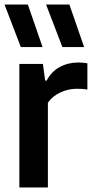

<svg xmlns="http://www.w3.org/2000/svg" viewBox="-26 -828 412 848"><path d="M59.5 -545.5H163.5L173.5 -472H180Q201.5 -512.5 238.2 -532.2Q275 -552 320.5 -552Q341.5 -552 360 -548.5V-432.5Q339 -436 313 -436Q275.5 -436 240.2 -419.5Q205 -403 185.5 -374V0H59.5ZM66 -620 -6 -808H97L162 -620ZM249.5 -620 177.5 -808H280.5L345.5 -620Z"/></svg>

Font: Encode Sans Semi Condensed SmBd
Style: Regular
Weight: 600
Width: 4
Designer: Multiple Designers
Foundry: Impallari Type
Version: Version 2.000